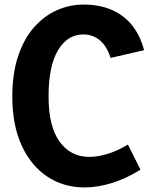

<svg xmlns="http://www.w3.org/2000/svg" viewBox="-20 -805 660 842"><path d="M541 -171 596 -61Q532 -21 469.5 -2Q407 17 351 17Q259 17 187.5 -30.5Q116 -78 75 -167Q34 -256 34 -381Q34 -483 59.5 -559Q85 -635 129 -685Q173 -735 229 -760Q285 -785 347 -785Q450 -785 518 -734Q586 -683 612 -585L465 -551Q448 -604 417 -629Q386 -654 346 -654Q276 -654 234.5 -585Q193 -516 193 -382Q193 -250 241.5 -183.5Q290 -117 372 -117Q409 -117 451.5 -130Q494 -143 541 -171Z"/></svg>

Font: Yaldevi ExtraLight
Style: Bold
Weight: 700
Version: Version 1.100